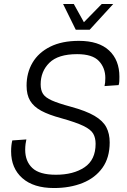

<svg xmlns="http://www.w3.org/2000/svg" viewBox="-20 -932 640 968"><path d="M252 16Q149 16 92.5 -34Q36 -84 36 -169Q36 -200 42 -224L113 -229Q111 -222 109 -207Q107 -192 107 -177Q107 -119 143 -85Q179 -51 262 -51Q350 -51 406 -88.5Q462 -126 462 -207Q462 -237 450 -258Q438 -279 401 -297Q364 -315 289 -336Q226 -353 188 -373.5Q150 -394 132 -424Q114 -454 114 -500Q114 -565 144 -616Q174 -667 233 -696.5Q292 -726 378 -726Q478 -726 530 -677.5Q582 -629 582 -545Q582 -534 581.5 -522.5Q581 -511 578 -503L507 -498Q511 -514 511 -539Q511 -590 478.5 -624.5Q446 -659 369 -659Q273 -659 229 -615.5Q185 -572 185 -507Q185 -477 197 -458.5Q209 -440 241.5 -425.5Q274 -411 337 -394Q414 -373 456.5 -348Q499 -323 516 -290.5Q533 -258 533 -214Q533 -137 496.5 -86Q460 -35 396.5 -9.5Q333 16 252 16ZM551 -912 432 -782H362L298 -912H352L403 -820L493 -912Z"/></svg>

Font: Geist Mono Light
Style: Italic
Weight: 300
Italic angle: -12°
Monospace: yes
Designer: Basement.studio, Andrés Briganti, Mateo Zaragoza
Foundry: Basement.studio, Vercel, Andrés Briganti, Guido Ferreyra, Mateo Zaragoza
Version: Version 1.500; ttfautohint (v1.8.4.7-5d5b)